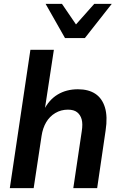

<svg xmlns="http://www.w3.org/2000/svg" viewBox="-20 -978 628 998"><path d="M31 0 138 -719H260L212 -404H207Q234 -459 279.5 -486.5Q325 -514 385 -514Q440 -514 475.5 -490.5Q511 -467 525.5 -419.5Q540 -372 529 -300L485 0H361L405 -296Q411 -334 404.5 -357.5Q398 -381 381 -394.5Q364 -408 333 -408Q297 -408 267.5 -390.5Q238 -373 220 -342.5Q202 -312 196 -271L155 0ZM318 -780 217 -958H302L375 -851L470 -958H561L421 -780Z"/></svg>

Font: Nunitoga
Style: Bold Italic
Weight: 700
Italic angle: -9°
Designer: Vernon Adams
Foundry: Vernon Adams
Version: Version 1.0